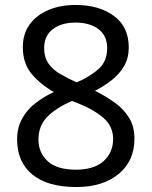

<svg xmlns="http://www.w3.org/2000/svg" viewBox="-20 -744 612 774"><path d="M285 -724Q379 -724 439 -680Q499 -636 499 -553Q499 -510 480.5 -478Q462 -446 431 -421.5Q400 -397 363 -378Q407 -356 443 -330Q479 -304 500.5 -269Q522 -234 522 -185Q522 -95 458 -42.5Q394 10 288 10Q172 10 110.5 -40.5Q49 -91 49 -182Q49 -230 69.5 -266.5Q90 -303 124 -329Q158 -355 197 -373Q144 -403 108 -445.5Q72 -488 72 -554Q72 -608 100 -646Q128 -684 176 -704Q224 -724 285 -724ZM284 -653Q228 -653 193 -626.5Q158 -600 158 -550Q158 -513 175.5 -488Q193 -463 223 -445.5Q253 -428 289 -412Q341 -434 376.5 -465Q412 -496 412 -550Q412 -600 377 -626.5Q342 -653 284 -653ZM135 -181Q135 -129 172 -94.5Q209 -60 286 -60Q359 -60 397.5 -94.5Q436 -129 436 -184Q436 -236 395 -270.5Q354 -305 286 -331L270 -337Q204 -308 169.5 -272Q135 -236 135 -181Z"/></svg>

Font: BC Sans
Style: Regular
Weight: 400
Designer: Monotype Design Team
Province of B.C.
Foundry: Monotype Imaging Inc.
Version: Version 2.000;GOOG;noto-source:20170915:90ef993387c0